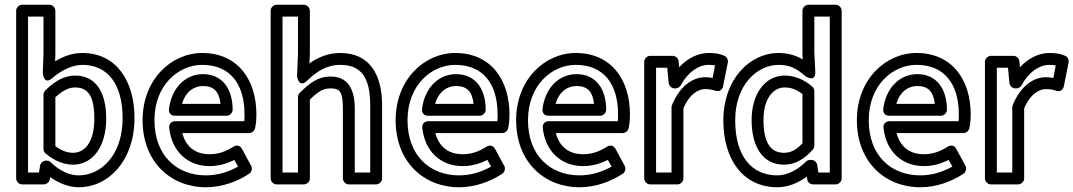

<svg xmlns="http://www.w3.org/2000/svg" viewBox="-20 -751 4517 808"><path d="M98 -25V-681H163V-524L160 -443C160 -443 164 -390 201 -423C239 -456 285 -478 327 -478C432 -478 496 -398 496 -254C496 -95 403 -13 311 -13C274 -13 231 -31 194 -68C189 -73 182 -75 177 -75H174C161 -75 151 -65 149 -55L144 -25ZM48 0C48 11 58 25 73 25H164C174 25 187 17 189 5L191 -6C227 20 270 37 311 37C437 37 546 -75 546 -254C546 -412 468 -528 327 -528C286 -528 248 -515 212 -493L213 -524V-706C213 -717 203 -731 188 -731H73C62 -731 48 -721 48 -706ZM172 -105C211 -72 252 -58 287 -58C371 -58 427 -135 427 -252C427 -353 390 -433 296 -433C251 -433 211 -410 171 -371C166 -366 163 -359 163 -353V-124C163 -117 167 -109 172 -105ZM213 -136V-342C245 -371 271 -383 296 -383C350 -383 377 -347 377 -252C377 -147 333 -108 287 -108C266 -108 241 -115 213 -136Z M630 -245C630 -393 731 -478 831 -478C948 -478 1009 -398 1009 -270C1009 -260 1009 -249 1008 -241H717C707 -241 690 -234 692 -213C703 -113 770 -52 862 -52C900 -52 934 -62 966 -78L982 -50C941 -27 895 -13 847 -13C724 -13 630 -96 630 -245ZM580 -245C580 -70 698 37 847 37C915 37 979 13 1029 -20C1039 -27 1043 -42 1037 -53L998 -125C990 -140 974 -141 963 -134C930 -113 899 -102 862 -102C803 -102 763 -132 747 -191H1029C1039 -191 1050 -199 1053 -210C1057 -225 1059 -246 1059 -270C1059 -416 980 -528 831 -528C701 -528 580 -417 580 -245ZM716 -264H934C949 -264 959 -278 959 -289C959 -374 918 -439 834 -439C762 -439 702 -383 691 -292C690 -282 694 -264 716 -264ZM746 -314C761 -365 796 -389 834 -389C879 -389 902 -367 908 -314Z M1169 -25V-681H1234V-525L1230 -430C1230 -430 1237 -378 1272 -411C1311 -449 1354 -478 1412 -478C1499 -478 1538 -426 1538 -308V-25H1473V-293C1473 -379 1442 -429 1371 -429C1318 -429 1283 -401 1242 -361C1237 -356 1234 -349 1234 -343V-25ZM1119 0C1119 11 1129 25 1144 25H1259C1270 25 1284 15 1284 0V-332C1319 -366 1340 -379 1371 -379C1408 -379 1423 -369 1423 -293V0C1423 11 1433 25 1448 25H1563C1574 25 1588 15 1588 0V-308C1588 -438 1535 -528 1412 -528C1360 -528 1317 -509 1282 -484L1284 -523V-706C1284 -717 1274 -731 1259 -731H1144C1133 -731 1119 -721 1119 -706Z M1695 -245C1695 -393 1796 -478 1896 -478C2013 -478 2074 -398 2074 -270C2074 -260 2074 -249 2073 -241H1782C1772 -241 1755 -234 1757 -213C1768 -113 1835 -52 1927 -52C1965 -52 1999 -62 2031 -78L2047 -50C2006 -27 1960 -13 1912 -13C1789 -13 1695 -96 1695 -245ZM1645 -245C1645 -70 1763 37 1912 37C1980 37 2044 13 2094 -20C2104 -27 2108 -42 2102 -53L2063 -125C2055 -140 2039 -141 2028 -134C1995 -113 1964 -102 1927 -102C1868 -102 1828 -132 1812 -191H2094C2104 -191 2115 -199 2118 -210C2122 -225 2124 -246 2124 -270C2124 -416 2045 -528 1896 -528C1766 -528 1645 -417 1645 -245ZM1781 -264H1999C2014 -264 2024 -278 2024 -289C2024 -374 1983 -439 1899 -439C1827 -439 1767 -383 1756 -292C1755 -282 1759 -264 1781 -264ZM1811 -314C1826 -365 1861 -389 1899 -389C1944 -389 1967 -367 1973 -314Z M2202 -245C2202 -393 2303 -478 2403 -478C2520 -478 2581 -398 2581 -270C2581 -260 2581 -249 2580 -241H2289C2279 -241 2262 -234 2264 -213C2275 -113 2342 -52 2434 -52C2472 -52 2506 -62 2538 -78L2554 -50C2513 -27 2467 -13 2419 -13C2296 -13 2202 -96 2202 -245ZM2152 -245C2152 -70 2270 37 2419 37C2487 37 2551 13 2601 -20C2611 -27 2615 -42 2609 -53L2570 -125C2562 -140 2546 -141 2535 -134C2502 -113 2471 -102 2434 -102C2375 -102 2335 -132 2319 -191H2601C2611 -191 2622 -199 2625 -210C2629 -225 2631 -246 2631 -270C2631 -416 2552 -528 2403 -528C2273 -528 2152 -417 2152 -245ZM2288 -264H2506C2521 -264 2531 -278 2531 -289C2531 -374 2490 -439 2406 -439C2334 -439 2274 -383 2263 -292C2262 -282 2266 -264 2288 -264ZM2318 -314C2333 -365 2368 -389 2406 -389C2451 -389 2474 -367 2480 -314Z M2741 -25V-466H2788L2794 -402C2795 -389 2807 -379 2819 -379H2823C2832 -379 2841 -385 2845 -392C2877 -451 2922 -478 2962 -478C2973 -478 2982 -477 2989 -476L2979 -423C2969 -425 2959 -426 2947 -426C2895 -426 2841 -389 2808 -309C2807 -306 2806 -303 2806 -300V-25ZM2691 0C2691 11 2701 25 2716 25H2831C2842 25 2856 15 2856 0V-295C2883 -358 2921 -376 2947 -376C2966 -376 2975 -374 2991 -369C3011 -363 3021 -377 3023 -388L3043 -488C3045 -498 3040 -511 3029 -516C3010 -525 2989 -528 2962 -528C2917 -528 2874 -506 2838 -468L2836 -493C2835 -505 2824 -516 2811 -516H2716C2705 -516 2691 -506 2691 -491Z M3074 -245C3074 -395 3167 -478 3257 -478C3306 -478 3334 -461 3370 -430C3370 -430 3414 -401 3411 -450L3407 -529V-681H3472V-25H3424L3419 -57C3417 -69 3406 -78 3394 -78H3390C3383 -78 3376 -75 3372 -71C3339 -38 3295 -13 3251 -13C3145 -13 3074 -91 3074 -245ZM3024 -245C3024 -75 3111 37 3251 37C3298 37 3340 18 3376 -8L3377 4C3379 16 3390 25 3402 25H3497C3508 25 3522 15 3522 0V-706C3522 -717 3512 -731 3497 -731H3382C3371 -731 3357 -721 3357 -706V-528V-527L3358 -501C3331 -517 3297 -528 3257 -528C3133 -528 3024 -415 3024 -245ZM3143 -246C3143 -135 3189 -58 3279 -58C3326 -58 3365 -81 3401 -122C3405 -127 3407 -132 3407 -138V-367C3407 -374 3404 -382 3399 -386C3361 -419 3321 -433 3282 -433C3200 -433 3143 -356 3143 -246ZM3193 -246C3193 -342 3238 -383 3282 -383C3307 -383 3330 -376 3357 -355V-148C3330 -119 3307 -108 3279 -108C3227 -108 3193 -145 3193 -246Z M3636 -245C3636 -393 3737 -478 3837 -478C3954 -478 4015 -398 4015 -270C4015 -260 4015 -249 4014 -241H3723C3713 -241 3696 -234 3698 -213C3709 -113 3776 -52 3868 -52C3906 -52 3940 -62 3972 -78L3988 -50C3947 -27 3901 -13 3853 -13C3730 -13 3636 -96 3636 -245ZM3586 -245C3586 -70 3704 37 3853 37C3921 37 3985 13 4035 -20C4045 -27 4049 -42 4043 -53L4004 -125C3996 -140 3980 -141 3969 -134C3936 -113 3905 -102 3868 -102C3809 -102 3769 -132 3753 -191H4035C4045 -191 4056 -199 4059 -210C4063 -225 4065 -246 4065 -270C4065 -416 3986 -528 3837 -528C3707 -528 3586 -417 3586 -245ZM3722 -264H3940C3955 -264 3965 -278 3965 -289C3965 -374 3924 -439 3840 -439C3768 -439 3708 -383 3697 -292C3696 -282 3700 -264 3722 -264ZM3752 -314C3767 -365 3802 -389 3840 -389C3885 -389 3908 -367 3914 -314Z M4175 -25V-466H4222L4228 -402C4229 -389 4241 -379 4253 -379H4257C4266 -379 4275 -385 4279 -392C4311 -451 4356 -478 4396 -478C4407 -478 4416 -477 4423 -476L4413 -423C4403 -425 4393 -426 4381 -426C4329 -426 4275 -389 4242 -309C4241 -306 4240 -303 4240 -300V-25ZM4125 0C4125 11 4135 25 4150 25H4265C4276 25 4290 15 4290 0V-295C4317 -358 4355 -376 4381 -376C4400 -376 4409 -374 4425 -369C4445 -363 4455 -377 4457 -388L4477 -488C4479 -498 4474 -511 4463 -516C4444 -525 4423 -528 4396 -528C4351 -528 4308 -506 4272 -468L4270 -493C4269 -505 4258 -516 4245 -516H4150C4139 -516 4125 -506 4125 -491Z"/></svg>

Font: Falling Sky
Style: Ou
Weight: 400
Designer: Paul D. Hunt
Foundry: Adobe Systems Incorporated
Version: Version 1.02